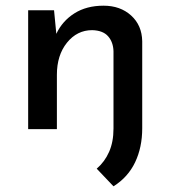

<svg xmlns="http://www.w3.org/2000/svg" viewBox="-20 -454 600 675"><path d="M480 -3Q480 64 455 116.5Q430 169 379 201L320 139Q348 115 363.5 80Q379 45 379 -2V-274Q378 -306 360 -326.5Q342 -347 304 -348Q251 -348 215.5 -304Q180 -260 180 -191V0H79V-418H170L178 -335Q199 -380 241.5 -407Q284 -434 344 -434Q403 -434 441 -399.5Q479 -365 480 -309Z"/></svg>

Font: Reem Kufi Ink
Style: Regular
Weight: 400
Designer: Khaled Hosny
Version: Version 1.7